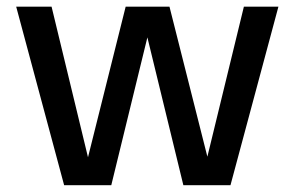

<svg xmlns="http://www.w3.org/2000/svg" viewBox="-20 -547 870 567"><path d="M169.4 0 27.8 -527.3H132.3L247.1 -52.7H232.4L351.1 -527.3H480.5L601.1 -49.8H584L700.2 -527.3H802.2L660.6 0H521.5L406.7 -471.7H423.8L308.6 0Z"/></svg>

Font: Schibsted Grotesk Medium
Style: Regular
Weight: 500
Designer: Bakken & Baeck AS, Henrik Kongsvoll
Foundry: Schibsted ASA
Version: Version 1.100;gftools[0.9.25]